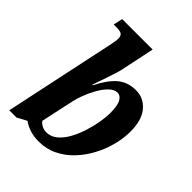

<svg xmlns="http://www.w3.org/2000/svg" viewBox="-215 -882 1015 1015"><g transform="rotate(45 292.5 -375.0)"><path d="M248 10Q209 10 178 -1Q147 -12 130 -26L76 3H22L152 -609Q157 -633 159.5 -647Q162 -661 162 -673Q162 -693 151 -700.5Q140 -708 115 -708H92L103 -760H331L291 -570Q288 -556 280.5 -532.5Q273 -509 264.5 -483.5Q256 -458 248 -436Q240 -414 237 -403H241Q276 -474 317.5 -510Q359 -546 421 -546Q479 -546 517 -501Q555 -456 555 -370Q555 -321 541.5 -268.5Q528 -216 502 -166.5Q476 -117 438.5 -77Q401 -37 353 -13.5Q305 10 248 10ZM243 -53Q276 -53 302.5 -75Q329 -97 349 -132.5Q369 -168 382.5 -210Q396 -252 403 -292.5Q410 -333 410 -365Q410 -421 396 -444.5Q382 -468 362 -468Q337 -468 314 -445Q291 -422 272.5 -388.5Q254 -355 242 -322.5Q230 -290 226 -271L185 -81Q194 -69 209 -61Q224 -53 243 -53Z"/></g></svg>

Font: Noto Serif SemiCondensed
Style: Bold Italic
Weight: 700
Width: 4
Italic angle: -12°
Designer: Monotype Design Team
Foundry: Monotype Imaging Inc.
Version: Version 2.014